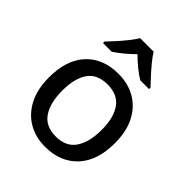

<svg xmlns="http://www.w3.org/2000/svg" viewBox="-214 -895 1034 1034"><g transform="rotate(45 303.5 -378.0)"><path d="M555 -270Q555 -136 486.5 -63Q418 10 302 10Q230 10 174 -22.5Q118 -55 85.5 -117.5Q53 -180 53 -270Q53 -403 120.5 -475.5Q188 -548 305 -548Q378 -548 434.5 -515.5Q491 -483 523 -421Q555 -359 555 -270ZM154 -270Q154 -177 190 -123.5Q226 -70 304 -70Q382 -70 418 -123.5Q454 -177 454 -270Q454 -363 417.5 -414.5Q381 -466 303 -466Q225 -466 189.5 -414.5Q154 -363 154 -270ZM354 -766Q367 -744 389.5 -716.5Q412 -689 436.5 -662.5Q461 -636 479 -617V-606H412Q385 -622 357 -645Q329 -668 302 -695Q275 -668 247.5 -645.5Q220 -623 194 -606H128V-617Q147 -637 170.5 -663Q194 -689 216 -716.5Q238 -744 251 -766Z"/></g></svg>

Font: Noto Sans Kayah Li Medium
Style: Regular
Weight: 500
Designer: Monotype Design Team, Sérgio Martins
Foundry: Monotype Imaging Inc.
Version: Version 2.002; ttfautohint (v1.8.4.7-5d5b)